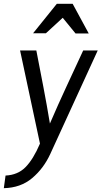

<svg xmlns="http://www.w3.org/2000/svg" viewBox="-60 -754 531 1004"><path d="M-31 164Q33 161 73.5 120Q114 79 149 -3L45 -490H130Q148 -397 166.5 -301Q185 -205 201 -108Q244 -208 288 -302.5Q332 -397 375 -490H451L203 51Q168 127 108 177.5Q48 228 -40 230ZM268 -661 180 -580H113L237 -734H320L404 -579H335Z"/></svg>

Font: Rosario Light
Style: Italic
Weight: 300
Italic angle: -8.05°
Designer: Hector Gatti
Foundry: Omnibus Type
Version: Version 1.101; ttfautohint (v1.8.1.43-b0c9)